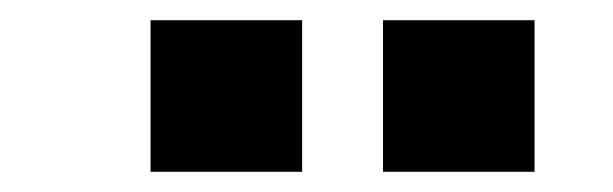

<svg xmlns="http://www.w3.org/2000/svg" viewBox="-20 -810 607 190"><path d="M279 -640V-790H129V-640ZM509 -640V-790H359V-640Z"/></svg>

Font: Plus Jakarta Sans ExtraBold
Style: Regular
Weight: 800
Designer: Gumpita Rahayu
Foundry: Tokotype
Version: Version 2.071;gftools[0.9.30]